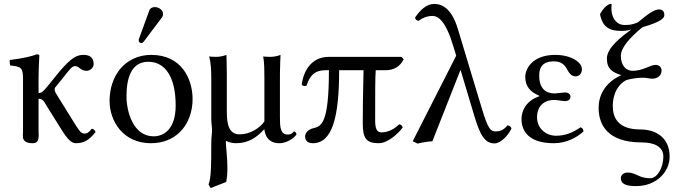

<svg xmlns="http://www.w3.org/2000/svg" viewBox="-20 -718 3450 976"><path d="M97 -317V-72C97 -66 97 -59 97 -52C96 -38 96 -24 97 -17C101 0 115 10 147 10C179 10 178 -21 176 -53C176 -60 176 -66 176 -72V-216C199 -216 205 -200 217 -180L290 -63C325 -7 343 10 367 10C405 10 433 -5 466 -47C463 -55 458 -61 447 -64C432 -46 424 -39 410 -39C388 -39 379 -60 349 -107L277 -223C269 -235 258 -252 258 -261C258 -266 258 -270 261 -274L296 -317C334 -365 346 -382 361 -382C367 -382 376 -380 383 -373C392 -365 403 -358 420 -358C439 -358 456 -375 456 -392C456 -427 435 -439 404 -439C359 -439 325 -408 256 -322L218 -275C199 -252 190 -245 176 -245V-321C176 -371 180 -435 180 -435C180 -439 175 -442 167 -442C139 -431 99 -422 30 -413C28 -407 30 -391 32 -385C87 -380 97 -374 97 -317Z M537 -205C537 -103 605 10 747 10C811 10 860 -13 894 -46C939 -90 959 -153 959 -214C959 -318 902 -439 749 -439C683 -439 629 -412 592 -369C556 -326 537 -268 537 -205ZM734 -404C820 -404 873 -326 873 -182C873 -56 808 -25 761 -25C657 -25 623 -151 623 -228C623 -315 644 -404 734 -404ZM767 -682C754 -682 743 -676 739 -665L687 -522C686 -519 685 -515 685 -512C685 -505 691 -499 699 -499C703 -499 708 -503 711 -507L803 -629C807 -634 809 -642 809 -647C809 -667 787 -682 767 -682Z M1322 -60H1324C1327 -32 1342 10 1400 10C1449 10 1487 -30 1487 -35C1487 -42 1480 -50 1476 -50C1470 -50 1467 -34 1443 -34C1404 -34 1403 -75 1403 -121V-343C1403 -375 1406 -439 1406 -439C1391 -433 1372 -429 1353 -429C1340 -429 1324 -430 1318 -431C1324 -399 1324 -350 1324 -322V-101C1302 -68 1252 -35 1198 -35C1145 -35 1133 -84 1133 -149V-343C1133 -375 1131 -439 1131 -439C1116 -433 1097 -429 1078 -429C1065 -429 1049 -430 1043 -431C1053 -399 1054 -350 1054 -322V-112C1054 -93 1058 -70 1058 -59C1058 -38 1054 -20 1054 7C1054 131 1053 186 1040 220L1051 238L1130 207C1134 186 1136 161 1136 136C1136 83 1128 24 1128 5C1128 1 1129 -1 1129 -2C1141 5 1161 10 1179 10C1240 10 1282 -16 1322 -60Z M2021 -429H1652C1558 -429 1522 -350 1514 -290C1515 -282 1527 -278 1538 -282C1556 -339 1584 -361 1634 -361H1652C1652 -89 1614 -76 1572 -66C1546 -60 1531 -42 1531 -24C1531 0 1548 10 1570 10C1668 10 1704 -119 1704 -361H1828C1825 -246 1824 -150 1824 -92C1824 -16 1841 10 1905 10C1952 10 2004 -39 2027 -70C2024 -80 2019 -85 2009 -86C1971 -48 1932 -45 1919 -45C1896 -45 1887 -64 1887 -106C1887 -244 1887 -325 1890 -361H1940C1983 -361 2015 -381 2032 -417Z M2580 -65C2577 -74 2571 -79 2560 -81C2539 -55 2519 -50 2498 -50C2466 -50 2454 -82 2415 -214L2308 -569C2273 -687 2217 -698 2187 -698C2148 -698 2116 -667 2090 -629C2092 -616 2100 -614 2107 -612C2127 -627 2153 -637 2178 -637C2206 -637 2245 -616 2286 -478L2299 -435L2078 0L2103 12C2126 6 2151 2 2178 0L2321 -363L2392 -126C2420 -33 2444 11 2494 11C2523 11 2562 -26 2580 -65Z M2710 -121C2710 -177 2743 -210 2799 -210C2808 -210 2842 -204 2850 -204C2873 -204 2880 -215 2880 -227C2880 -239 2870 -248 2851 -248C2846 -248 2801 -243 2800 -243C2757 -243 2721 -265 2721 -334C2721 -400 2766 -406 2797 -406C2836 -406 2853 -385 2864 -363C2874 -346 2884 -330 2906 -330C2919 -330 2938 -338 2938 -367C2938 -403 2880 -439 2803 -439C2685 -439 2650 -367 2650 -327C2650 -279 2676 -250 2722 -231V-229C2650 -204 2631 -151 2631 -113C2631 -55 2664 10 2796 10C2859 10 2913 -19 2946 -50C2946 -61 2940 -68 2931 -71C2892 -44 2854 -28 2807 -28C2752 -28 2710 -68 2710 -121Z M3189 -568C3141 -533 3065 -476 3065 -421C3065 -368 3092 -351 3138 -336C3051 -296 3023 -229 3023 -170C3023 -86 3066 6 3242 6C3307 6 3352 28 3352 78C3352 134 3321 188 3286 188C3266 188 3246 185 3228 176C3208 167 3191 159 3172 159C3151 159 3136 170 3136 188C3136 221 3171 228 3213 228C3319 228 3384 154 3384 78C3384 -14 3320 -60 3234 -60C3119 -60 3095 -123 3095 -179C3095 -249 3128 -293 3164 -311C3190 -318 3218 -323 3250 -323C3264 -323 3281 -318 3296 -318C3321 -318 3343 -333 3343 -360C3343 -377 3330 -388 3313 -388C3283 -388 3250 -358 3196 -358C3166 -358 3136 -380 3136 -435C3136 -474 3180 -526 3245 -579C3306 -598 3357 -616 3357 -641C3357 -659 3349 -670 3330 -670C3306 -670 3275 -648 3222 -604C3191 -591 3175 -591 3152 -591C3125 -591 3088 -614 3088 -678C3088 -685 3089 -692 3089 -698H3080C3057 -688 3042 -668 3030 -646C3043 -579 3079 -561 3137 -561C3157 -561 3167 -562 3189 -568Z"/></svg>

Font: Libertinus Math
Style: Regular
Weight: 400
Designer: Philipp H. Poll, Khaled Hosny
Foundry: Caleb Maclennan
Version: Version 7.050;RELEASE